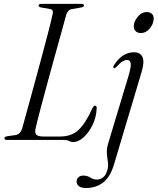

<svg xmlns="http://www.w3.org/2000/svg" viewBox="-20 -720 811 988"><path d="M309 0H16Q1 0 3 -9Q3 -17 18 -19L59.5 -25Q84 -28.5 94 -58.5Q105 -98.5 121.5 -158.5Q138 -218.5 157 -288Q176 -357.5 194.5 -426.5Q213 -495.5 228.2 -554.2Q243.5 -613 251.5 -650.5Q255.5 -670.5 238 -673.5L191.5 -681.5Q178.5 -684 178.5 -691.5Q178.5 -700 193 -700H400Q412 -700 412 -692Q412 -684 397.5 -681.5L348.5 -673Q329 -670 321 -644.5Q310.5 -605.5 293.8 -545.8Q277 -486 257.8 -416.2Q238.5 -346.5 219.8 -277.5Q201 -208.5 185.8 -150.2Q170.5 -92 162.5 -56.5Q158 -35.5 167.5 -26.5Q177 -17.5 203 -17.5H289Q348 -17.5 384.2 -51.5Q420.5 -85.5 455 -162Q461.5 -176 469.5 -176Q478 -176 477.5 -164.5Q476 -117.5 456.5 -77.5Q437 -37.5 410 -13.2Q383 11 357.5 11Q345 11 335.2 5.5Q325.5 0 309 0ZM705.5 -550Q686 -550 676.2 -561.5Q666.5 -573 668.5 -589.5Q670.5 -612 689.8 -635Q709 -658 734 -658Q754.5 -658 763.8 -646.5Q773 -635 770.5 -618.5Q768.5 -594.5 749.5 -572.2Q730.5 -550 705.5 -550ZM708.5 -349 566.5 126.5Q548 189.5 511.5 218.5Q475 247.5 422.5 247.5Q398.5 247.5 386.2 238Q374 228.5 374 214Q374 202 383 192.8Q392 183.5 408.5 183.5Q429.5 183.5 445 193.8Q460.5 204 479.5 204Q495.5 204 511.2 192Q527 180 534.5 147.5Q538 130 534.8 110.5Q531.5 91 530 68.5Q528.5 46 536.5 18.5L641.5 -330Q655.5 -377.5 652.5 -394.5Q649.5 -411.5 633.5 -411.5Q623 -411.5 610.5 -404Q598 -396.5 579 -375.5Q570.5 -367 565.5 -369.5Q560 -372.5 566 -384Q608.5 -451 669.5 -451Q701.5 -451 713 -427Q724.5 -403 708.5 -349Z"/></svg>

Font: Fraunces 72pt Light
Style: Italic
Weight: 300
Italic angle: -16°
Version: Version 1.000;[b76b70a41]